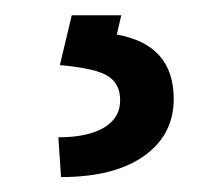

<svg xmlns="http://www.w3.org/2000/svg" viewBox="-20 -20 288 252"><path d="M139.2 0 133.3 25.4Q208 38.6 208 109.9Q208 157.2 168.9 184.8Q129.9 212.4 60.1 212.4L56.6 160.2Q95.2 160.2 116.5 147.5Q137.7 134.8 137.7 111.8Q137.7 90.3 122.1 80.1Q106.4 69.8 58.6 65.4L74.2 0Z"/></svg>

Font: Shabnam FD
Style: Regular
Weight: 400
Foundry: DejaVu fonts team - Redesigned by Saber Rastikerdar - Based on Vazir font
Version: Version 5.00;October 20, 2019;FontCreator 12.0.0.2547 64-bit